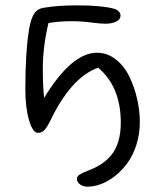

<svg xmlns="http://www.w3.org/2000/svg" viewBox="-20 -514 579 714"><path d="M305.2 180.2Q289.6 180.2 277.8 171.9Q266.1 163.6 266.1 150.9Q266.1 141.6 276.4 135Q286.6 128.4 313 118.2Q338.4 108.4 357.4 95.7Q376.5 83 393.6 63Q410.6 43 419.9 12.5Q429.2 -18.1 429.2 -58.1Q429.2 -190.9 345.2 -262.2Q244.6 -227.1 166 -63Q154.8 -40.5 145.3 -30.3Q135.7 -20 121.1 -20Q101.6 -20 87.9 -67.4Q74.2 -114.7 74.2 -182.1Q74.2 -317.9 87.9 -403.8Q94.2 -441.9 105.7 -461.2Q117.2 -480.5 141.1 -484.9Q194.3 -494.1 266.1 -494.1Q358.9 -494.1 405.8 -481Q415.5 -478 421.9 -471.2Q428.2 -464.4 428.2 -456.1Q428.2 -441.4 411.9 -433.6Q395.5 -425.8 372.1 -425.8Q354 -425.8 318.6 -430.4Q283.2 -435.1 247.1 -435.1Q196.3 -435.1 160.2 -428.2Q139.2 -339.4 139.2 -259.8Q139.2 -197.8 144 -149.9Q246.1 -317.9 340.8 -317.9Q379.4 -317.9 411.1 -292.7Q442.9 -267.6 461.4 -228.5Q480 -189.5 490 -145.8Q500 -102.1 500 -61Q500 -15.6 487.3 24.2Q474.6 64 454.1 92Q433.6 120.1 408 140.4Q382.3 160.6 356 170.4Q329.6 180.2 305.2 180.2Z"/></svg>

Font: Shantell Sans Irregular
Style: Regular
Weight: 300
Designer: Stephen Nixon, Anya Danilova, Shantell Martin
Foundry: Arrow Type
Version: Version 1.006;[9816181b4]